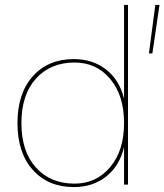

<svg xmlns="http://www.w3.org/2000/svg" viewBox="-20 -750 668 780"><path d="M484 -349V-730H500V0H484V-153Q466 -76 411.5 -33Q357 10 280 10Q176 10 113.5 -59.5Q51 -129 51 -250Q51 -371 113.5 -440.5Q176 -510 280 -510Q356 -510 410.5 -468Q465 -426 484 -349ZM611 -730H628L599 -533H585ZM283 -4Q371 -4 427.5 -71Q484 -138 484 -250Q484 -362 428 -429Q372 -496 283 -496Q185 -496 126 -430.5Q67 -365 67 -250Q67 -135 126 -69.5Q185 -4 283 -4Z"/></svg>

Font: Elaine Sans Thin
Style: Regular
Weight: 250
Designer: Wei Huang
Foundry: Wei Huang
Version: Version 2.001;December 24, 2019;FontCreator 12.0.0.2547 64-b